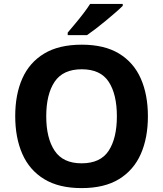

<svg xmlns="http://www.w3.org/2000/svg" viewBox="-20 -954 836 984"><path d="M738 -358Q738 -247 701.5 -164.5Q665 -82 590 -36Q515 10 398 10Q282 10 206.5 -36Q131 -82 94.5 -165Q58 -248 58 -359Q58 -470 94.5 -552Q131 -634 206.5 -679.5Q282 -725 399 -725Q515 -725 590 -679.5Q665 -634 701.5 -551.5Q738 -469 738 -358ZM217 -358Q217 -246 260 -181.5Q303 -117 398 -117Q495 -117 537 -181.5Q579 -246 579 -358Q579 -471 537 -535Q495 -599 399 -599Q303 -599 260 -535Q217 -471 217 -358ZM609 -924Q595 -910 572 -890Q549 -870 522.5 -848Q496 -826 470.5 -806.5Q445 -787 426 -774H327V-787Q343 -806 364.5 -831.5Q386 -857 407 -884.5Q428 -912 442 -934H609Z"/></svg>

Font: Noto Sans NKo Unjoined
Style: Bold
Weight: 700
Designer: Monotype Design Team
Foundry: Monotype Imaging Inc.
Version: Version 2.004